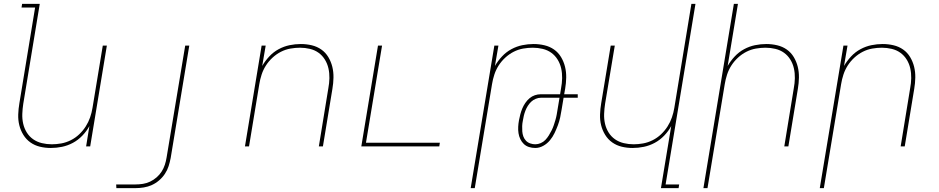

<svg xmlns="http://www.w3.org/2000/svg" viewBox="-20 -755 4840 990"><path d="M242 8Q213 8 186 1.5Q159 -5 137 -20.5Q115 -36 100.5 -59.5Q86 -83 79.5 -109.5Q73 -136 74 -165Q75 -194 80 -223L161 -716H91L94 -735H185L100 -220Q96 -194 95 -168Q94 -142 99.5 -117.5Q105 -93 118 -72Q131 -51 151 -37Q171 -23 196 -17Q221 -11 247 -11Q271 -11 296 -15.5Q321 -20 345 -32Q369 -44 388.5 -62.5Q408 -81 422 -103Q436 -125 444.5 -149.5Q453 -174 457 -199L510 -520H531L445 0H424L441 -105Q427 -79 405 -56Q383 -33 356 -18.5Q329 -4 300 2Q271 8 242 8Z M580 215 579 196H679Q698 196 717 193Q736 190 754 181.5Q772 173 787.5 159.5Q803 146 813.5 129.5Q824 113 830 94.5Q836 76 839 57L935 -520H956L860 60Q856 81 849.5 101.5Q843 122 830.5 141Q818 160 800.5 175Q783 190 763 199Q743 208 721.5 211.5Q700 215 680 215Z M1243 0 1329 -520H1350L1332 -415Q1347 -441 1368.5 -464Q1390 -487 1417 -501.5Q1444 -516 1473 -522Q1502 -528 1531 -528Q1560 -528 1587.5 -521.5Q1615 -515 1637 -499.5Q1659 -484 1673 -460.5Q1687 -437 1693.5 -410.5Q1700 -384 1699.5 -355Q1699 -326 1694 -297L1645 0H1624L1673 -300Q1678 -326 1678.5 -352Q1679 -378 1673.5 -402.5Q1668 -427 1655 -448Q1642 -469 1622.5 -483Q1603 -497 1578 -503Q1553 -509 1527 -509Q1503 -509 1477.5 -504.5Q1452 -500 1428.5 -488Q1405 -476 1385 -457.5Q1365 -439 1351 -417Q1337 -395 1329 -370.5Q1321 -346 1317 -321L1264 0Z M1843 0 1929 -520H1950L1867 -19H2248L2245 0Z M2407 215 2529 -520H2550L2532 -415Q2547 -441 2568.5 -464Q2590 -487 2617 -501.5Q2644 -516 2673 -522Q2702 -528 2731 -528Q2760 -528 2787.5 -521.5Q2815 -515 2837 -499.5Q2859 -484 2873 -460.5Q2887 -437 2893.5 -410.5Q2900 -384 2899.5 -355Q2899 -326 2894 -297L2889 -269H2959V-251H2886L2876 -191Q2873 -171 2868.5 -150Q2864 -129 2856.5 -109Q2849 -89 2839.5 -69Q2830 -49 2815.5 -31.5Q2801 -14 2781 -3Q2761 8 2740 8Q2723 8 2707.5 3Q2692 -2 2681 -12.5Q2670 -23 2663 -37.5Q2656 -52 2653.5 -68.5Q2651 -85 2652 -102Q2653 -119 2656 -135Q2659 -151 2663 -166Q2667 -181 2673 -195.5Q2679 -210 2688.5 -224Q2698 -238 2710.5 -248.5Q2723 -259 2738 -264Q2753 -269 2768 -269H2868L2873 -300Q2878 -326 2878.5 -352Q2879 -378 2873.5 -402.5Q2868 -427 2855 -448Q2842 -469 2822.5 -483Q2803 -497 2778 -503Q2753 -509 2727 -509Q2703 -509 2677.5 -504.5Q2652 -500 2628.5 -488Q2605 -476 2585 -457.5Q2565 -439 2551 -417Q2537 -395 2529 -370.5Q2521 -346 2517 -321L2428 215ZM2740 -11Q2754 -11 2768 -17Q2782 -23 2792 -33.5Q2802 -44 2810 -57Q2818 -70 2824.5 -83Q2831 -96 2835.5 -109.5Q2840 -123 2844 -136.5Q2848 -150 2850.5 -164Q2853 -178 2855 -191L2865 -251H2769Q2756 -251 2742.5 -245.5Q2729 -240 2719 -230.5Q2709 -221 2701.5 -209Q2694 -197 2689 -184Q2684 -171 2681 -158.5Q2678 -146 2676 -133Q2673 -119 2672.5 -105Q2672 -91 2673 -77.5Q2674 -64 2678.5 -51.5Q2683 -39 2692 -29.5Q2701 -20 2714 -15.5Q2727 -11 2740 -11Z M3388 215 3441 -105Q3427 -79 3405 -56Q3383 -33 3356 -18.5Q3329 -4 3300 2Q3271 8 3242 8Q3213 8 3186 1.5Q3159 -5 3137 -20.5Q3115 -36 3100.5 -59.5Q3086 -83 3079.5 -109.5Q3073 -136 3074 -165Q3075 -194 3080 -223L3129 -520H3150L3100 -220Q3096 -194 3095 -168Q3094 -142 3099.5 -117.5Q3105 -93 3118 -72Q3131 -51 3151 -37Q3171 -23 3196 -17Q3221 -11 3247 -11Q3271 -11 3296 -15.5Q3321 -20 3345 -32Q3369 -44 3388.5 -62.5Q3408 -81 3422 -103Q3436 -125 3444.5 -149.5Q3453 -174 3457 -199L3545 -735H3566L3412 196H3482L3479 215Z M3607 215 3764 -735H3785L3732 -415Q3747 -441 3768.5 -464Q3790 -487 3817 -501.5Q3844 -516 3873 -522Q3902 -528 3931 -528Q3960 -528 3987.5 -521.5Q4015 -515 4037 -499.5Q4059 -484 4073 -460.5Q4087 -437 4093.5 -410.5Q4100 -384 4099.5 -355Q4099 -326 4094 -297L4045 0H4024L4073 -300Q4078 -326 4078.5 -352Q4079 -378 4073.5 -402.5Q4068 -427 4055 -448Q4042 -469 4022.5 -483Q4003 -497 3978 -503Q3953 -509 3927 -509Q3903 -509 3877.5 -504.5Q3852 -500 3828.5 -488Q3805 -476 3785 -457.5Q3765 -439 3751 -417Q3737 -395 3729 -370.5Q3721 -346 3717 -321L3628 215Z M4207 215 4329 -520H4350L4332 -415Q4347 -441 4368.5 -464Q4390 -487 4417 -501.5Q4444 -516 4473 -522Q4502 -528 4531 -528Q4560 -528 4587.5 -521.5Q4615 -515 4637 -499.5Q4659 -484 4673 -460.5Q4687 -437 4693.5 -410.5Q4700 -384 4699.5 -355Q4699 -326 4694 -297L4645 0H4624L4673 -300Q4678 -326 4678.5 -352Q4679 -378 4673.5 -402.5Q4668 -427 4655 -448Q4642 -469 4622.5 -483Q4603 -497 4578 -503Q4553 -509 4527 -509Q4503 -509 4477.5 -504.5Q4452 -500 4428.5 -488Q4405 -476 4385 -457.5Q4365 -439 4351 -417Q4337 -395 4329 -370.5Q4321 -346 4317 -321L4228 215Z"/></svg>

Font: Iosevka Thin Extended
Style: Italic
Weight: 100
Width: 7
Italic angle: -9°
Monospace: yes
Designer: Belleve Invis
Foundry: Belleve Invis
Version: Version 32.5.0; ttfautohint (v1.8.4)